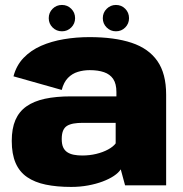

<svg xmlns="http://www.w3.org/2000/svg" viewBox="-20 -749 740 776"><path d="M267.5 6.5Q303.5 6.5 336 0.5Q368.5 -5.5 395 -15.5Q421.5 -25.5 440.2 -38Q459 -50.5 468 -64.5L485.5 0H651.5V-366.5Q651.5 -451.5 616.2 -502.2Q581 -553 512 -576Q443 -599 341.5 -599Q288 -599 237.8 -590.5Q187.5 -582 146 -563.8Q104.5 -545.5 75.2 -515Q46 -484.5 34.5 -440.5L229.5 -385.5Q237.5 -416.5 254.5 -434Q271.5 -451.5 294.5 -458.5Q317.5 -465.5 342.5 -465.5Q376.5 -465.5 400.5 -457.2Q424.5 -449 437.5 -429.8Q450.5 -410.5 450.5 -377V-359.5H266.5Q206.5 -359.5 161.5 -349.8Q116.5 -340 86.8 -319Q57 -298 42.2 -263.8Q27.5 -229.5 27.5 -179.5Q27.5 -126.5 43 -90.5Q58.5 -54.5 89.5 -33.2Q120.5 -12 165 -2.8Q209.5 6.5 267.5 6.5ZM312.5 -120.5Q294 -120.5 278.5 -123.5Q263 -126.5 252 -133.8Q241 -141 235.2 -153.8Q229.5 -166.5 229.5 -187Q229.5 -208 235 -221Q240.5 -234 251.2 -240.5Q262 -247 278 -249.8Q294 -252.5 314 -252.5H447.5V-169.5Q437.5 -156 416.8 -144.8Q396 -133.5 369 -127Q342 -120.5 312.5 -120.5ZM230.5 -622.5Q252.5 -622.5 268 -638Q283.5 -653.5 283.5 -675.5Q283.5 -698 268 -713.5Q252.5 -729 230.5 -729Q208 -729 192.5 -713.5Q177 -698 177 -675.5Q177 -653.5 192.5 -638Q208 -622.5 230.5 -622.5ZM448.5 -622.5Q471 -622.5 486.2 -638Q501.5 -653.5 501.5 -675.5Q501.5 -698 486.2 -713.5Q471 -729 448.5 -729Q427 -729 411.2 -713.5Q395.5 -698 395.5 -675.5Q395.5 -653.5 411 -638Q426.5 -622.5 448.5 -622.5Z"/></svg>

Font: Anybody Thin ExtraBold
Style: Regular
Weight: 800
Version: Version 1.113;gftools[0.9.25]